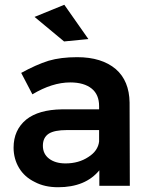

<svg xmlns="http://www.w3.org/2000/svg" viewBox="-20 -780 630 806"><path d="M397 0H525L524 -350C523 -410 504 -457 466 -490C427 -523 373 -540 304 -540C258 -540 218 -535 184 -525C149 -514 111 -497 69 -474L116 -384C171 -417 224 -434 275 -434C314 -434 344 -425 365 -408C386 -391 396 -366 396 -335V-321H240C175 -320 125 -306 90 -278C55 -249 37 -210 37 -160C37 -129 45 -100 60 -75C75 -50 97 -30 126 -16C154 -1 187 6 224 6C262 6 296 0 325 -12C354 -24 378 -42 397 -65ZM351 -121C324 -103 292 -94 255 -94C226 -94 203 -101 186 -114C169 -127 160 -145 160 -168C160 -191 168 -208 185 -219C201 -229 226 -234 261 -234H396V-186C393 -160 378 -138 351 -121ZM250 -760 125 -709 249 -606 351 -616Z"/></svg>

Font: Argentum Sans Medium
Style: Regular
Weight: 500
Designer: Julieta Ulanovsky
Foundry: Julieta Ulanovsky
Version: Version 5.001;January 29, 2019;FontCreator 11.5.0.2425 64-bi